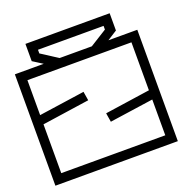

<svg xmlns="http://www.w3.org/2000/svg" viewBox="-130 -685 752 784"><g transform="rotate(-20 246.0 -293.0)"><path d="M-20 -235Q-20 -235 -20 -253Q-20 -271 -20 -299.2Q-20 -327.5 -20 -359.5Q-20 -391.5 -20 -419.8Q-20 -448 -20 -466Q-20 -484 -20 -484Q-20 -484 -20 -484Q-20 -484 -20 -484Q-20 -484 -20 -484Q-20 -484 -20 -484Q-20 -484 -0.2 -484Q19.5 -484 50.2 -484Q81 -484 116 -484Q151 -484 181.8 -484Q212.5 -484 232.2 -484Q252 -484 252 -484Q252 -484 252 -484Q252 -484 252 -484Q252 -484 252 -484Q252 -484 252 -484Q252 -484 252 -484Q252 -474.5 252 -464.2Q252 -454 252 -444Q252 -444 228.5 -444Q205 -444 170.5 -444Q136 -444 101.5 -444Q67 -444 43.5 -444Q20 -444 20 -444Q20 -444 20 -444Q20 -444 20 -444Q20 -444 20 -444Q20 -444 20 -444Q20 -444 20 -444Q20 -444 20 -444Q20 -444 20 -444Q20 -444 20 -444Q20 -444 20 -444Q20 -444 20 -444Q20 -444 20 -444Q20 -444 20 -423Q20 -402 20 -370.8Q20 -339.5 20 -308.2Q20 -277 20 -256Q20 -235 20 -235ZM512 -235H472Q472 -235 472 -256Q472 -277 472 -308.2Q472 -339.5 472 -370.8Q472 -402 472 -423Q472 -444 472 -444Q472 -444 472 -444Q472 -444 472 -444Q472 -444 472 -444Q472 -444 472 -444Q472 -444 472 -444Q472 -444 472 -444Q472 -444 472 -444Q472 -444 472 -444Q472 -444 472 -444Q472 -444 472 -444Q472 -444 472 -444Q472 -444 448.5 -444Q425 -444 390.5 -444Q356 -444 321.5 -444Q287 -444 263.5 -444Q240 -444 240 -444Q240 -454 240 -464.2Q240 -474.5 240 -484Q240 -484 240 -484Q240 -484 240 -484Q240 -484 240 -484Q240 -484 240 -484Q240 -484 240 -484Q240 -484 259.8 -484Q279.5 -484 310.2 -484Q341 -484 376 -484Q411 -484 441.8 -484Q472.5 -484 492.2 -484Q512 -484 512 -484Q512 -484 512 -484Q512 -484 512 -484Q512 -484 512 -484Q512 -484 512 -484Q512 -484 512 -466Q512 -448 512 -419.8Q512 -391.5 512 -359.5Q512 -327.5 512 -299.2Q512 -271 512 -253Q512 -235 512 -235ZM-20 -249H20Q20 -249 20 -228Q20 -207 20 -175.8Q20 -144.5 20 -113.2Q20 -82 20 -61Q20 -40 20 -40Q20 -40 20 -40Q20 -40 20 -40Q20 -40 20 -40Q20 -40 20 -40Q20 -40 20 -40Q20 -40 20 -40Q20 -40 20 -40Q20 -40 20 -40Q20 -40 20 -40Q20 -40 20 -40Q20 -40 20 -40Q20 -40 43.5 -40Q67 -40 101.5 -40Q136 -40 170.5 -40Q205 -40 228.5 -40Q252 -40 252 -40Q252 -30.5 252 -20.2Q252 -10 252 0Q252 0 252 0Q252 0 252 0Q252 0 252 0Q252 0 252 0Q252 0 252 0Q252 0 232.2 0Q212.5 0 181.8 0Q151 0 116 0Q81 0 50.2 0Q19.5 0 -0.2 0Q-20 0 -20 0Q-20 0 -20 0Q-20 0 -20 0Q-20 0 -20 0Q-20 0 -20 0Q-20 0 -20 -18Q-20 -36 -20 -64.2Q-20 -92.5 -20 -124.5Q-20 -156.5 -20 -184.8Q-20 -213 -20 -231Q-20 -249 -20 -249ZM512 -249Q512 -249 512 -231Q512 -213 512 -184.8Q512 -156.5 512 -124.5Q512 -92.5 512 -64.2Q512 -36 512 -18Q512 0 512 0Q512 0 512 0Q512 0 512 0Q512 0 512 0Q512 0 512 0Q512 0 492.2 0Q472.5 0 441.8 0Q411 0 376 0Q341 0 310.2 0Q279.5 0 259.8 0Q240 0 240 0Q240 0 240 0Q240 0 240 0Q240 0 240 0Q240 0 240 0Q240 0 240 0Q240 -10 240 -20.2Q240 -30.5 240 -40Q240 -40 263.5 -40Q287 -40 321.5 -40Q356 -40 390.5 -40Q425 -40 448.5 -40Q472 -40 472 -40Q472 -40 472 -40Q472 -40 472 -40Q472 -40 472 -40Q472 -40 472 -40Q472 -40 472 -40Q472 -40 472 -40Q472 -40 472 -40Q472 -40 472 -40Q472 -40 472 -40Q472 -40 472 -40Q472 -40 472 -40Q472 -40 472 -61Q472 -82 472 -113.2Q472 -144.5 472 -175.8Q472 -207 472 -228Q472 -249 472 -249ZM0 -306H19Q19 -306 19 -302.5Q19 -299 19 -295.5Q19 -292 19 -292Q19 -292 39.2 -295Q59.5 -298 89.2 -302.2Q119 -306.5 148.8 -310.8Q178.5 -315 198.8 -318Q219 -321 219 -321Q219 -321 219.2 -319Q219.5 -317 220.2 -312.8Q221 -308.5 222 -302Q223 -295.5 223.8 -291Q224.5 -286.5 224.8 -284.2Q225 -282 225 -282Q225 -282 204.2 -279Q183.5 -276 152.8 -271.5Q122 -267 91.2 -262.5Q60.5 -258 39.8 -255Q19 -252 19 -252Q19 -252 19 -247.2Q19 -242.5 19 -237.8Q19 -233 19 -233H0ZM501 -183H482Q482 -183 482 -186.5Q482 -190 482 -193.5Q482 -197 482 -197Q482 -197 461.8 -194Q441.5 -191 411.8 -186.8Q382 -182.5 352.2 -178.2Q322.5 -174 302.2 -171Q282 -168 282 -168Q282 -168 281.8 -170Q281.5 -172 280.8 -176.2Q280 -180.5 279 -187Q278 -193.5 277.2 -198Q276.5 -202.5 276.2 -204.8Q276 -207 276 -207Q276 -207 296.8 -210Q317.5 -213 348.2 -217.5Q379 -222 409.8 -226.5Q440.5 -231 461.2 -234Q482 -237 482 -237Q482 -237 482 -241.8Q482 -246.5 482 -251.2Q482 -256 482 -256H501ZM308 -480Q308 -480 316 -485Q324 -490 336 -497.5Q348 -505 360 -512.5Q372 -520 380 -525Q388 -530 388 -530Q388 -530 388 -530Q388 -530 388 -530Q388 -530 388 -534Q388 -538 388 -542Q388 -546 388 -546Q372.5 -546 358.5 -546Q344.5 -546 331.2 -546Q318 -546 304.5 -546Q291 -546 276.5 -546Q262 -546 246 -546Q229.5 -546 215 -546Q200.5 -546 187 -546Q173.5 -546 160 -546Q146.5 -546 132.5 -546Q118.5 -546 103 -546Q103 -546 103 -542Q103 -538 103 -534Q103 -530 103 -530Q103 -530 103 -530Q103 -530 103 -530Q103 -530 111 -525Q119 -520 130.5 -512.5Q142 -505 153.5 -497.5Q165 -490 173 -485Q181 -480 181 -480L126 -471Q126 -471 116.5 -477Q107 -483 94.5 -491Q82 -499 72.5 -505Q63 -511 63 -511Q63 -511 63 -511Q63 -511 63 -511Q63 -511 63 -522.2Q63 -533.5 63 -548.5Q63 -563.5 63 -574.8Q63 -586 63 -586Q98.5 -586 124.2 -586Q150 -586 168.2 -586Q186.5 -586 199.8 -586Q213 -586 224 -586Q235 -586 246 -586Q256 -586 268 -586Q280 -586 295 -586Q310 -586 329.2 -586Q348.5 -586 373.2 -586Q398 -586 429 -586Q429 -586 429 -574.8Q429 -563.5 429 -548.5Q429 -533.5 429 -522.2Q429 -511 429 -511Q429 -511 429 -511Q429 -511 429 -511Q429 -511 419.5 -505Q410 -499 397.5 -491Q385 -483 375.5 -477Q366 -471 366 -471Z"/></g></svg>

Font: Honk
Style: Regular
Weight: 400
Designer: Noopur Datye & Yesha Goshar
Foundry: Ek Type
Version: Version 1.000